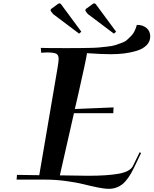

<svg xmlns="http://www.w3.org/2000/svg" viewBox="-20 -1094 936 1170"><path d="M333 -1069.8Q338.9 -1073.7 341.8 -1073.7Q346.7 -1073.7 351.6 -1068.8L475.6 -900.9L461.9 -889.2L303.7 -1008.3L292 -1022.9Q288.1 -1028.8 288.1 -1030.8Q288.1 -1037.1 293 -1040.5ZM544.9 -1069.8Q550.8 -1073.7 553.7 -1073.7Q558.6 -1073.7 563.5 -1068.8L687.5 -900.9L673.8 -889.2L515.6 -1008.3L503.9 -1022.9Q500 -1028.8 500 -1030.8Q500 -1037.1 504.9 -1040.5ZM81.1 0.5 83.5 -28.3 219.2 -26.4 330.6 -679.7Q337.4 -720.7 337.4 -734.4Q337.4 -759.3 322.5 -766.8Q307.6 -774.4 264.2 -774.4Q257.3 -774.4 245.1 -773.4Q232.9 -772.5 231 -772.5L228.5 -802.2Q262.2 -800.8 376.5 -800.8Q427.2 -800.8 453.6 -801Q480 -801.3 521 -802Q562 -802.7 582.8 -804.7Q603.5 -806.6 634.5 -810.1Q665.5 -813.5 681.4 -818.8Q697.3 -824.2 719.2 -831.8Q741.2 -839.4 752.9 -849.9Q764.6 -860.4 778.1 -873.8Q791.5 -887.2 799.8 -904.3Q808.1 -921.4 814 -942.4Q850.6 -942.4 873 -923.1Q895.5 -903.8 895.5 -872.6Q895.5 -840.8 872.8 -818.1Q850.1 -795.4 812.3 -784.2Q774.4 -772.9 736.1 -768.3Q697.8 -763.7 655.3 -763.7Q598.1 -763.7 510.3 -770Q503.9 -726.6 458.5 -526.9L436 -429.7L671.9 -439.5L670.4 -404.3H430.7L344.7 -25.4Q491.2 -22.9 517.1 -22.9Q633.8 -22.9 703.4 -35.4Q772.9 -47.9 790 -82.5L831.1 -166.5L839.4 -161.6L796.9 -72.3Q761.7 0 726.1 28.3Q690.4 56.6 643.1 56.6Q616.2 56.6 573.5 47.9Q530.8 39.1 489.3 28.6Q447.8 18.1 383.3 9.3Q318.8 0.5 253.4 0.5Z"/></svg>

Font: QumpellkaNo12
Style: Regular
Weight: 500
Designer: gluk (gluksza@wp.pl)
Foundry: gluk (gluksza@wp.pl)
Version: Version 00.480